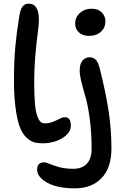

<svg xmlns="http://www.w3.org/2000/svg" viewBox="-20 -780 695 1060"><path d="M214.8 11.2Q187.5 11.2 167 5.1Q146.5 -1 124.5 -22.2Q102.5 -43.5 88.9 -80.1Q75.2 -116.7 66.2 -181.9Q57.1 -247.1 57.1 -336.9Q57.1 -443.8 64.7 -523.7Q72.3 -603.5 86.9 -692.9Q92.8 -729 105 -744.4Q117.2 -759.8 138.2 -759.8Q194.8 -759.8 194.8 -670.9Q194.8 -644.5 188.2 -596.7Q181.6 -548.8 175.3 -476.1Q168.9 -403.3 168.9 -316.9Q168.9 -251.5 173.1 -206.8Q177.2 -162.1 185.5 -139.6Q193.8 -117.2 203.1 -108.2Q212.4 -99.1 225.1 -99.1Q251.5 -99.1 272.2 -107.4Q293 -115.7 308.6 -124.3Q324.2 -132.8 337.9 -132.8Q371.1 -132.8 371.1 -86.9Q371.1 -45.9 323.7 -17.3Q276.4 11.2 214.8 11.2ZM471.2 -582Q436 -582 415.5 -601.3Q395 -620.6 395 -649.9Q395 -684.6 421.1 -708.3Q447.3 -731.9 486.8 -731.9Q522 -731.9 542 -711.2Q562 -690.4 562 -662.1Q562 -627.9 537.4 -605Q512.7 -582 471.2 -582ZM394 259.8Q297.4 259.8 241.2 228.8Q185.1 197.8 185.1 155.8Q185.1 116.2 223.1 116.2Q234.9 116.2 254.6 125Q274.4 133.8 307.4 142.8Q340.3 151.9 384.8 151.9Q433.6 151.9 459.7 123.5Q485.8 95.2 485.8 42Q485.8 -45.9 475.6 -122.8Q465.3 -199.7 452.9 -241.7Q440.4 -283.7 430.2 -324.5Q419.9 -365.2 419.9 -390.1Q419.9 -427.2 435.5 -445.6Q451.2 -463.9 474.1 -463.9Q494.6 -463.9 507.8 -450.9Q521 -438 529.8 -405.8Q563 -273.9 579.1 -170.4Q595.2 -66.9 595.2 40Q595.2 146.5 541 203.1Q486.8 259.8 394 259.8Z"/></svg>

Font: Shantell Sans Irregular
Style: Regular
Weight: 500
Designer: Stephen Nixon, Anya Danilova, Shantell Martin
Foundry: Arrow Type
Version: Version 1.006;[9816181b4]